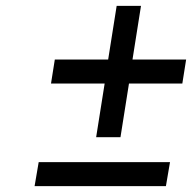

<svg xmlns="http://www.w3.org/2000/svg" viewBox="-20 -750 655 655"><path d="M112 -197H560L546 -115H98ZM602 -465H420L391 -282H308L337 -465H154L167 -547H349L378 -730H461L432 -547H615Z"/></svg>

Font: Exo Medium
Style: Italic
Weight: 500
Italic angle: -9°
Designer: Natanael Gama
Foundry: Natanael Gama
Version: Version 1.500; ttfautohint (v1.6)